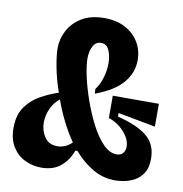

<svg xmlns="http://www.w3.org/2000/svg" viewBox="-78 -750 797 837"><g transform="rotate(10 320.5 -331.0)"><path d="M159 14Q120 14 86 -2.5Q52 -19 31 -52.5Q10 -86 10 -136Q10 -194 36.5 -230.5Q63 -267 102 -288Q141 -309 178 -321Q158 -379 148.5 -430Q139 -481 139 -511Q139 -553 159 -590.5Q179 -628 218.5 -652Q258 -676 318 -676Q374 -676 413 -654Q452 -632 472 -597Q492 -562 492 -520Q492 -465 454.5 -420Q417 -375 333 -344L332 -365Q349 -386 359 -419Q369 -452 369 -484Q369 -517 358 -542Q347 -567 322 -567Q299 -567 287 -544.5Q275 -522 275 -490Q275 -459 285.5 -411Q296 -363 315 -309Q334 -255 358.5 -207.5Q383 -160 412 -130Q441 -100 472 -100Q491 -100 500.5 -111.5Q510 -123 510 -141Q510 -172 481.5 -204.5Q453 -237 412 -250V-349H616V-248L450 -279V-263Q534 -243 579 -207.5Q624 -172 624 -107Q624 -67 608.5 -43Q593 -19 570 -7Q547 5 524 9Q501 13 486 13Q432 13 386 -14Q340 -41 302 -85H293Q278 -42 245 -14Q212 14 159 14ZM136 -181Q136 -147 154.5 -118.5Q173 -90 213 -90Q228 -90 244.5 -96.5Q261 -103 276 -118Q249 -157 226.5 -202Q204 -247 188 -293Q164 -275 150 -244.5Q136 -214 136 -181Z"/></g></svg>

Font: Bricolage Grotesque 12pt Condensed Bricolage Grotesque 10pt Condensed Regular
Style: Bold
Weight: 700
Width: 3
Designer: Mathieu Triay
Foundry: Atelier Triay
Version: Version 1.001; ttfautohint (v1.8.4.7-5d5b);gftools[0.9.33.de